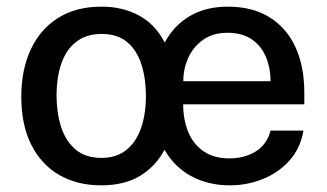

<svg xmlns="http://www.w3.org/2000/svg" viewBox="-20 -547 984 577"><path d="M894.5 -269V-233.5H530.5Q530.5 -187 545.8 -150.2Q561 -113.5 592 -92.2Q623 -71 669 -71Q715 -71 748.8 -92Q782.5 -113 793 -154.5H892Q883 -101.5 849.8 -64.5Q816.5 -27.5 769.5 -8.8Q722.5 10 671 10Q605.5 10 554.5 -17.8Q503.5 -45.5 474.5 -97Q448 -47 400.8 -18.5Q353.5 10 284.5 10Q212 10 158 -21.2Q104 -52.5 74 -112Q44 -171.5 44 -256Q44 -337.5 72.5 -398.5Q101 -459.5 154.8 -493.2Q208.5 -527 285 -527Q349.5 -527 398.5 -500Q447.5 -473 475 -419Q502.5 -470.5 550.5 -498.8Q598.5 -527 664.5 -527Q739 -527 790.2 -495Q841.5 -463 868 -405.2Q894.5 -347.5 894.5 -269ZM285 -72.5Q329.5 -72.5 359 -95.8Q388.5 -119 403.5 -161.2Q418.5 -203.5 418.5 -259Q418.5 -310.5 405.2 -352.8Q392 -395 362.8 -420Q333.5 -445 285 -445Q240.5 -445 210.2 -422.2Q180 -399.5 165 -357.8Q150 -316 150 -259Q150 -208.5 163.5 -166Q177 -123.5 206.8 -98Q236.5 -72.5 285 -72.5ZM531 -303H793Q793 -343.5 778.8 -376.8Q764.5 -410 736 -429.2Q707.5 -448.5 663.5 -448.5Q619.5 -448.5 589.8 -427Q560 -405.5 545.2 -372Q530.5 -338.5 531 -303Z"/></svg>

Font: Public Sans Thin Medium
Style: Regular
Weight: 500
Version: Version 2.001